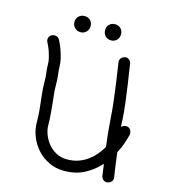

<svg xmlns="http://www.w3.org/2000/svg" viewBox="-107 -768 781 886"><g transform="rotate(15 283.0 -324.5)"><path d="M509.8 -240.2Q531.2 -235.4 531.2 -208Q526.4 -188.5 518.1 -163.6Q509.8 -138.7 496.1 -113.3Q502 -66.4 506.8 -32.2Q511.7 2 512.7 5.9Q512.7 16.6 505.9 23.9Q499 31.2 485.4 33.2Q474.6 33.2 467.3 26.9Q460 20.5 458 9.8Q458 7.8 455.6 -7.3Q453.1 -22.5 450.2 -45.9Q419.9 -11.7 377.9 10.7Q335.9 33.2 280.3 33.2Q240.2 33.2 207 17.1Q173.8 1 150.4 -25.4Q127 -51.8 114.3 -84.5Q101.6 -117.2 101.6 -151.4Q101.6 -180.7 99.1 -207Q96.7 -233.4 93.8 -255.9Q91.8 -275.4 89.8 -293.5Q87.9 -311.5 87.9 -329.1Q87.9 -348.6 86.9 -364.3Q85.9 -379.9 84 -391.6Q83 -400.4 82.5 -407.7Q82 -415 82 -422.9Q82 -436.5 78.6 -451.2Q75.2 -465.8 70.8 -479Q66.4 -492.2 61.5 -502.9Q56.6 -513.7 53.7 -519.5Q49.8 -524.4 49.8 -532.2Q49.8 -548.8 64.5 -556.6Q70.3 -559.6 77.1 -559.6Q93.8 -559.6 101.6 -545.9Q101.6 -544.9 107.4 -533.7Q113.3 -522.5 119.6 -504.9Q126 -487.3 131.3 -465.8Q136.7 -444.3 136.7 -422.9Q136.7 -418 137.2 -411.1Q137.7 -404.3 138.7 -396.5Q140.6 -383.8 141.6 -367.7Q142.6 -351.6 142.6 -329.1Q142.6 -314.5 144.5 -298.3Q146.5 -282.2 148.4 -262.7Q150.4 -237.3 153.3 -210Q156.2 -182.6 156.2 -151.4Q156.2 -130.9 164.6 -108.4Q172.9 -85.9 188.5 -66.4Q204.1 -46.9 227.1 -34.2Q250 -21.5 280.3 -21.5Q310.5 -21.5 335 -30.3Q359.4 -39.1 378.9 -53.7Q398.4 -68.4 413.6 -86.4Q428.7 -104.5 439.5 -124Q434.6 -160.2 431.2 -196.3Q427.7 -232.4 425.8 -261.7Q423.8 -295.9 418.5 -339.8Q413.1 -383.8 407.7 -422.9Q402.3 -461.9 397.9 -489.7Q393.6 -517.6 393.6 -519.5Q393.6 -529.3 400.4 -537.1Q407.2 -544.9 420.9 -546.9Q430.7 -546.9 438 -540.5Q445.3 -534.2 447.3 -524.4Q447.3 -521.5 451.7 -494.1Q456.1 -466.8 461.9 -427.7Q467.8 -388.7 473.1 -344.2Q478.5 -299.8 480.5 -264.6Q480.5 -256.8 481 -248.5Q481.4 -240.2 482.4 -230.5Q487.3 -235.4 493.2 -238.3Q499 -241.2 509.8 -240.2ZM188.5 -681.6Q205.1 -681.6 215.8 -670.9Q226.6 -660.2 226.6 -643.6Q226.6 -627 215.8 -615.7Q205.1 -604.5 188.5 -604.5Q171.9 -604.5 160.6 -615.7Q149.4 -627 149.4 -643.6Q149.4 -660.2 160.6 -670.9Q171.9 -681.6 188.5 -681.6ZM334 -681.6Q350.6 -681.6 361.3 -670.9Q372.1 -660.2 372.1 -643.6Q372.1 -627 361.3 -615.7Q350.6 -604.5 334 -604.5Q317.4 -604.5 306.6 -615.7Q295.9 -627 295.9 -643.6Q295.9 -660.2 306.6 -670.9Q317.4 -681.6 334 -681.6Z"/></g></svg>

Font: Coming Soon
Style: Regular
Weight: 400
Designer: Dathan Boardman
Foundry: Open Window
Version: Version 1.002